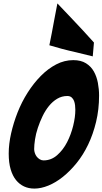

<svg xmlns="http://www.w3.org/2000/svg" viewBox="-20 -1100 600 1124"><path d="M181 4Q148 4 121 -8.5Q94 -21 74 -45.5Q54 -70 42.5 -108.5Q31 -147 31 -201Q31 -257 45 -319Q59 -381 83 -442Q107 -503 142 -558Q177 -613 219 -655.5Q261 -698 309 -723Q357 -748 409 -748Q454 -748 483.5 -729.5Q513 -711 529.5 -681.5Q546 -652 553 -615Q560 -578 560 -541Q560 -459 542.5 -386.5Q525 -314 496 -253.5Q467 -193 428.5 -145.5Q390 -98 348 -64.5Q306 -31 263 -13.5Q220 4 181 4ZM235 -161Q280 -161 315 -192Q350 -223 373 -268Q396 -313 408.5 -364Q421 -415 421 -457Q421 -469 419.5 -483Q418 -497 413.5 -509Q409 -521 399.5 -529.5Q390 -538 374 -538Q342 -538 315 -522Q288 -506 266.5 -479.5Q245 -453 229 -419.5Q213 -386 201.5 -351.5Q190 -317 185 -284Q180 -251 180 -227Q180 -216 184 -204Q188 -192 195 -183Q202 -174 212.5 -167.5Q223 -161 235 -161ZM523 -770Q472 -782 425 -794Q384 -803 341 -814.5Q298 -826 269 -835Q275 -864 283 -905.5Q291 -947 298 -986Q307 -1032 316 -1080Q355 -1038 394 -998Q427 -963 464.5 -923Q502 -883 530 -851Z"/></svg>

Font: Bangers
Style: Regular
Weight: 400
Designer: vernon adams
Foundry: Vernon Adams
Version: Version 2.000